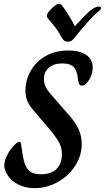

<svg xmlns="http://www.w3.org/2000/svg" viewBox="-20 -966 544 996"><path d="M2 -105Q2 -130 16.5 -159.5Q31 -189 51 -210Q71 -231 82 -231Q87 -231 89 -219Q97 -158 105.5 -126.5Q114 -95 133.5 -78.5Q153 -62 192 -62Q246 -62 273.5 -90Q301 -118 301 -166Q301 -198 289 -222Q277 -246 246 -285L151 -397Q129 -423 120.5 -445.5Q112 -468 112 -496Q112 -548 138 -596Q164 -644 214.5 -674Q265 -704 335 -704Q394 -704 427.5 -681Q461 -658 461 -616Q461 -599 456 -582.5Q451 -566 443 -553Q432 -536 423.5 -529Q415 -522 405 -522Q394 -522 390 -531.5Q386 -541 384 -558Q381 -596 363.5 -616.5Q346 -637 303 -637Q258 -637 233 -614.5Q208 -592 208 -556Q208 -535 216 -517.5Q224 -500 241 -480L337 -370Q372 -331 388 -295Q404 -259 404 -219Q404 -159 370 -106Q336 -53 279.5 -21.5Q223 10 160 10Q112 10 76.5 -8Q41 -26 22.5 -52.5Q4 -79 2 -105ZM300 -771Q284 -801 271 -818.5Q258 -836 229 -870Q223 -878 223 -884Q223 -892 229.5 -901Q236 -910 250 -924Q273 -946 285 -946Q294 -946 301 -939Q315 -921 335.5 -888Q356 -855 369 -829L375 -837Q417 -884 445 -908Q473 -932 491 -932Q504 -932 504 -925Q504 -917 492 -908Q467 -888 433.5 -850Q400 -812 378 -784Q365 -766 355.5 -758Q346 -750 331 -750Q320 -750 314 -754.5Q308 -759 300 -771Z"/></svg>

Font: Charm
Style: Bold
Weight: 700
Designer: Katatrad Aksorn Co.,Ltd.
Foundry: Cadson Demak Co.,Ltd.
Version: Version 1.001